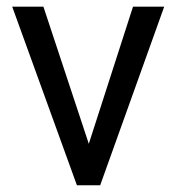

<svg xmlns="http://www.w3.org/2000/svg" viewBox="-20 -548 524 568"><path d="M242.7 -122.6 373.5 -528.3H465.8L276.4 0H207.5L16.1 -528.3H108.4Z"/></svg>

Font: Mardoto
Style: Regular
Weight: 400
Designer: Christian Robertson, Vahan Hovhannisyan
Foundry: Google
Version: Version 1.000